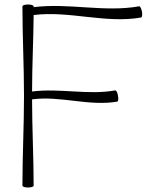

<svg xmlns="http://www.w3.org/2000/svg" viewBox="-20 -828 694 856"><path d="M80 -800C80 -667 87 -533 87 -400C87 -267 80 -133 80 0C80 4 91 8 105 8C119 8 130 4 130 0C130 -128 123 -257 123 -385C249 -402 377 -353 503 -375C507 -376 509 -388 506 -401C504 -415 499 -425 494 -425C372 -403 246 -436 123 -420C123 -534 129 -647 130 -761C289 -781 451 -722 609 -750C614 -751 615 -763 613 -776C610 -790 605 -800 601 -800C445 -772 286 -816 130 -796C130 -797 130 -799 130 -800C130 -804 119 -808 105 -808C91 -808 80 -804 80 -800Z"/></svg>

Font: Nupuram Thin
Style: Regular
Weight: 100
Designer: Santhosh Thottingal (santhosh.thottingal@gmail.com)
Foundry: SMC
Version: Version 1.000